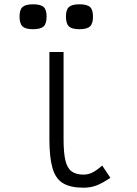

<svg xmlns="http://www.w3.org/2000/svg" viewBox="-20 -860 640 894"><path d="M369 14Q309 14 274 -6.5Q239 -27 224.5 -77Q210 -127 210 -212V-618H276V-212Q276 -149 284.5 -113Q293 -77 313.5 -62Q334 -47 369 -47Q390 -47 409 -56Q428 -65 456 -89L494 -32Q455 -6 428 4Q401 14 369 14ZM350 -724Q315 -724 301 -737Q287 -750 287 -783Q287 -815 301 -827.5Q315 -840 350 -840Q385 -840 399 -827.5Q413 -815 413 -783Q413 -750 399 -737Q385 -724 350 -724ZM134 -724Q99 -724 85 -737Q71 -750 71 -783Q71 -815 85 -827.5Q99 -840 134 -840Q169 -840 183 -827.5Q197 -815 197 -783Q197 -750 183 -737Q169 -724 134 -724Z"/></svg>

Font: Victor Mono Light
Style: Regular
Weight: 300
Monospace: yes
Designer: Rune Bjørnerås
Version: Version 1.561;gftools[0.9.30]